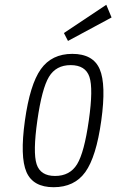

<svg xmlns="http://www.w3.org/2000/svg" viewBox="-20 -772 486 802"><path d="M84 -268Q63 -117 90.5 -53.5Q118 10 204 10Q291 10 336.5 -53.5Q382 -117 403 -268Q424 -419 396.5 -483Q369 -547 282 -547Q196 -547 150.5 -483Q105 -419 84 -268ZM136 -269Q155 -402 184.5 -451Q214 -500 275 -500Q337 -500 353.5 -451Q370 -402 351 -269Q332 -135 302 -86Q272 -37 210 -37Q149 -37 133 -86Q117 -135 136 -269ZM264 -601 446 -699 424 -752 247 -634Z"/></svg>

Font: Secuela Light
Style: Italic
Weight: 300
Italic angle: -8°
Designer: Fernando Haro
Foundry: deFharo
Version: Version 1.708